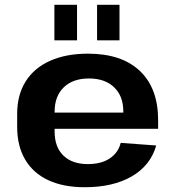

<svg xmlns="http://www.w3.org/2000/svg" viewBox="-20 -775 734 805"><path d="M335 10Q246 10 182.5 -19.5Q119 -49 85.5 -106Q52 -163 52 -242V-298Q52 -377 87.5 -433.5Q123 -490 190 -520Q257 -550 349 -550Q490 -550 566.5 -477.5Q643 -405 643 -271V-235H180V-303H519L497 -278V-308Q497 -372 458.5 -409Q420 -446 353 -446Q286 -446 247.5 -409Q209 -372 209 -306V-224Q209 -158 246 -122.5Q283 -87 348 -87Q405 -87 440.5 -111Q476 -135 486 -176L635 -165Q611 -81 532.5 -35.5Q454 10 335 10ZM303 -755V-606H208V-755ZM481 -755V-606H387V-755Z"/></svg>

Font: Pathway Extreme 72pt
Style: Bold
Weight: 700
Designer: Eduardo Rodriguez Tunni
Foundry: Eduardo Rodriguez Tunni
Version: Version 1.001;gftools[0.9.26]